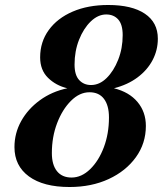

<svg xmlns="http://www.w3.org/2000/svg" viewBox="-20 -735 661 770"><path d="M565 -230Q565 -160 525 -104.5Q485 -49 416 -17Q347 15 259 15Q154 15 96 -27.5Q38 -70 38 -145Q38 -201 65 -249.5Q92 -298 140 -333Q188 -368 250 -381Q204 -392 172.5 -423Q141 -454 141 -505Q141 -567 175.5 -614.5Q210 -662 271.5 -688.5Q333 -715 414 -715Q509 -715 561 -680Q613 -645 613 -580Q613 -534 592 -494Q571 -454 531.5 -424.5Q492 -395 437 -381Q498 -366 531.5 -326Q565 -286 565 -230ZM472 -594Q472 -637 454 -657Q436 -677 406 -677Q373 -677 344 -649Q315 -621 297 -575.5Q279 -530 279 -476Q279 -434 297.5 -414Q316 -394 345 -394Q379 -394 407.5 -422Q436 -450 454 -495.5Q472 -541 472 -594ZM417 -264Q417 -312 397 -338.5Q377 -365 339 -365Q299 -365 264.5 -330.5Q230 -296 209 -241Q188 -186 188 -121Q188 -74 208.5 -48.5Q229 -23 267 -23Q307 -23 341.5 -56.5Q376 -90 396.5 -144.5Q417 -199 417 -264Z"/></svg>

Font: Poltawski Nowy SemiBold
Style: Italic
Weight: 600
Italic angle: -12°
Version: Version 1.001;gftools[0.9.25]